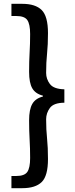

<svg xmlns="http://www.w3.org/2000/svg" viewBox="-20 -817 396 1008"><path d="M40 170.9V106.9H65.9Q108.9 106.9 123.5 85.4Q138.2 64 138.2 12.2Q138.2 -37.6 135.5 -84Q132.8 -130.4 132.8 -185.1Q132.8 -242.2 149.4 -271.2Q166 -300.3 205.1 -310.1V-314.9Q166 -324.7 149.4 -353.5Q132.8 -382.3 132.8 -439.9Q132.8 -495.6 135.5 -542Q138.2 -588.4 138.2 -638.2Q138.2 -689.9 123.5 -711.4Q108.9 -732.9 65.9 -732.9H40V-796.9H97.2Q166 -796.9 199 -764.2Q231.9 -731.4 231.9 -643.1Q231.9 -582 227.1 -536.1Q222.2 -490.2 222.2 -434.1Q222.2 -402.3 241.9 -376Q261.7 -349.6 317.9 -348.1V-277.8Q261.7 -277.3 241.9 -250.2Q222.2 -223.1 222.2 -190.9Q222.2 -135.7 227.1 -89.4Q231.9 -43 231.9 18.1Q231.9 106.4 199 138.7Q166 170.9 97.2 170.9Z"/></svg>

Font: Source Han Sans CN Medium
Style: Regular
Weight: 500
Designer: Ryoko NISHIZUKA  (kana, bopomofo & ideographs); Paul D. Hunt (Latin, Greek & Cyrillic); Sandoll Communications , Soo-you
Foundry: Adobe
Version: Version 2.004;hotconv 1.0.118;makeotfexe 2.5.65603